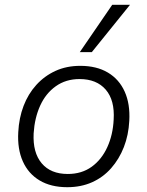

<svg xmlns="http://www.w3.org/2000/svg" viewBox="-20 -771 613 799"><path d="M260 8Q192 8 145 -20Q98 -48 75 -99.5Q52 -151 56 -221Q59 -280 78 -330Q97 -380 131 -417.5Q165 -455 211 -476Q257 -497 314 -497Q382 -497 429 -469Q476 -441 499 -389.5Q522 -338 518 -268Q515 -209 495.5 -159Q476 -109 442.5 -71Q409 -33 363 -12.5Q317 8 260 8ZM262 -47Q320 -47 361.5 -77Q403 -107 426.5 -158.5Q450 -210 453 -273Q458 -354 420 -398Q382 -442 311 -442Q254 -442 212 -412Q170 -382 147 -331Q124 -280 120 -216Q116 -136 153.5 -91.5Q191 -47 262 -47ZM312 -554 447 -751H521L362 -554Z"/></svg>

Font: Nunito Sans 10pt Light
Style: Italic
Weight: 300
Italic angle: -9°
Designer: Vernon Adams
Foundry: Vernon Adams
Version: Version 3.101;gftools[0.9.27]